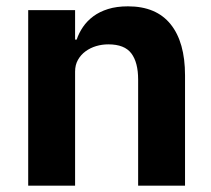

<svg xmlns="http://www.w3.org/2000/svg" viewBox="-20 -586 667 606"><path d="M69 -554H217V-461H222Q229 -482 242 -501Q255 -520 274.5 -534.5Q294 -549 321 -557.5Q348 -566 384 -566Q473 -566 518.5 -509.5Q564 -453 564 -348V0H416V-335Q416 -389 394.5 -417.5Q373 -446 322 -446Q302 -446 283.5 -440.5Q265 -435 250 -424Q235 -413 226 -397Q217 -381 217 -360V0H69Z"/></svg>

Font: IBM Plex Thai
Style: Bold
Weight: 700
Designer: Mike Abbink, Paul van der Laan, Pieter van Rosmalen, Ben Mitchell, Mark Frömberg
Foundry: Bold Monday
Version: Version 1.0